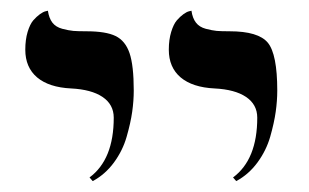

<svg xmlns="http://www.w3.org/2000/svg" viewBox="-20 -579 573 356"><path d="M418 -243.2 412.1 -250Q457 -283.2 457 -360.8Q457 -385.3 436 -399.4Q415.5 -413.1 377.9 -415Q336.9 -417 314.9 -435.5Q293 -454.1 293 -486.8Q293 -505.4 297.4 -519.8Q301.8 -534.2 307.9 -541.3Q314 -548.3 320.1 -552.7Q326.2 -557.1 330.6 -558.1L335 -559.1Q336.9 -545.4 343.3 -537.1Q349.6 -528.8 361.6 -525.6Q373.5 -522.5 381.8 -521.7Q390.1 -521 405.8 -521Q459 -521 476.6 -499.8Q494.1 -478.5 494.1 -411.1Q494.1 -392.1 491.2 -371.6Q488.3 -351.1 481 -325.4Q473.6 -299.8 457.3 -277.6Q440.9 -255.4 418 -243.2ZM151.9 -243.2 146 -250Q190.9 -283.2 190.9 -360.8Q190.9 -385.3 169.9 -399.4Q149.4 -413.1 111.8 -415Q70.8 -417 48.8 -435.5Q26.9 -454.1 26.9 -486.8Q26.9 -505.4 31.2 -519.8Q35.6 -534.2 41.7 -541.3Q47.9 -548.3 54 -552.7Q60.1 -557.1 64.5 -558.1L68.8 -559.1Q70.8 -545.4 77.1 -537.1Q83.5 -528.8 95.5 -525.6Q107.4 -522.5 116 -521.7Q124.5 -521 140.1 -521Q176.3 -521 194.3 -512.2Q212.4 -503.4 220.2 -480.5Q228 -457.5 228 -411.1Q228 -392.1 225.1 -371.6Q222.2 -351.1 214.8 -325.4Q207.5 -299.8 191.2 -277.6Q174.8 -255.4 151.9 -243.2Z"/></svg>

Font: Linux Biolinum G
Style: Regular
Weight: 400
Designer: Philipp H. Poll
Foundry: Philipp H. Poll
Version: Version 1.1.0 ; ttfautohint (v1.6)